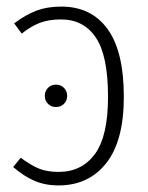

<svg xmlns="http://www.w3.org/2000/svg" viewBox="-20 -552 449 583"><path d="M356 -258Q356 -124 302.5 -56.5Q249 11 158 11Q117 11 84.5 -3Q52 -17 20 -45L43 -73Q74 -50 98.5 -40Q123 -30 158 -30Q228 -30 268 -84Q308 -138 308 -258Q308 -383 271 -438Q234 -493 165 -493Q129 -493 102 -483Q75 -473 46 -450L23 -481Q59 -508 91.5 -520Q124 -532 166 -532Q257 -532 306.5 -464Q356 -396 356 -258ZM184 -261Q184 -247 174.5 -237Q165 -227 150 -227Q135 -227 125.5 -237Q116 -247 116 -261Q116 -275 125.5 -285Q135 -295 150 -295Q165 -295 174.5 -285Q184 -275 184 -261Z"/></svg>

Font: Fira Sans Extra Condensed ExtraLight
Style: Regular
Weight: 275
Width: 1
Designer: Carrois Corporate & Edenspiekermann AG
Foundry: Carrois Corporate GbR & Edenspiekermann AG
Version: Version 4.203